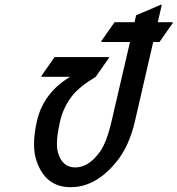

<svg xmlns="http://www.w3.org/2000/svg" viewBox="-20 -777 746 807"><path d="M405.8 -600.6 406.7 -605.5 461.4 -683.6H545.4L552.2 -712.9L655.3 -756.8H660.2L643.1 -683.6H706.1L705.1 -678.7L650.4 -600.6H624L547.4 -268.6Q523.9 -166.5 474.1 -103Q385.7 9.8 276.9 9.8Q169.9 9.8 132.8 -103Q123 -132.8 123 -171.4Q123 -214.4 135.3 -268.6Q162.6 -386.7 274.4 -454.1H153.8L154.8 -459L209.5 -537.1H438L437 -532.2L382.3 -454.1Q314 -413.1 283.2 -374Q246.6 -327.1 232.9 -268.6Q219.2 -209.5 219.2 -171.9Q219.2 -151.9 223.1 -137.7Q240.7 -73.2 296.4 -73.2Q352.1 -73.2 399.4 -138.2Q428.2 -177.7 449.2 -268.6L526.4 -600.6Z"/></svg>

Font: Nova Script
Style: Regular
Weight: 400
Italic angle: -13°
Version: Version 2.001